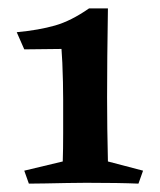

<svg xmlns="http://www.w3.org/2000/svg" viewBox="-20 -690 382 459"><path d="M238 -670Q237 -608 236.5 -555Q236 -502 236 -457Q236 -424 236.5 -383Q237 -342 238 -304L322 -282L311 -251Q288 -252 257.5 -252.5Q227 -253 186 -253Q166 -253 140 -252.5Q114 -252 89.5 -251.5Q65 -251 49 -251L38 -282L130 -304Q131 -332 131 -372Q131 -412 131 -452Q131 -470 130.5 -494Q130 -518 129 -540Q128 -562 127 -573L38 -572L20 -613Q73 -618 111.5 -629Q150 -640 193 -670Z"/></svg>

Font: Alkalami
Style: Regular
Weight: 400
Designer: Becca Hirsbrunner Spalinger
Foundry: SIL International
Version: Version 2.000